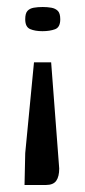

<svg xmlns="http://www.w3.org/2000/svg" viewBox="-20 -405 242 548"><path d="M126 -227 149 76Q149 99 140.5 111Q132 123 111 123H50L52 32L77 -227ZM152 -350Q152 -327 137 -321.5Q122 -316 101 -316Q80 -316 66 -322Q52 -328 52 -350Q52 -367 58.5 -374Q65 -381 76.5 -383Q88 -385 102 -385Q115 -385 126.5 -383Q138 -381 145 -374Q152 -367 152 -350Z"/></svg>

Font: Genos Thin Medium
Style: Regular
Weight: 500
Version: Version 1.010